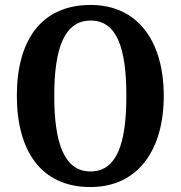

<svg xmlns="http://www.w3.org/2000/svg" viewBox="-20 -745 729 775"><path d="M345 10C535 10 641 -137 641 -358C641 -580 535 -725 346 -725C145 -725 48 -580 48 -359C48 -137 145 10 345 10ZM345 -53C240 -53 199 -166 199 -358C199 -551 240 -662 346 -662C452 -662 490 -551 490 -358C490 -166 452 -53 345 -53Z"/></svg>

Font: Noto Serif Sinhala Condensed
Style: Bold
Weight: 700
Width: 3
Designer: Jelle Bosma - Monotype Design Team
Foundry: Monotype Imaging Inc.
Version: Version 2.007